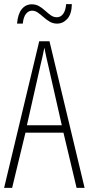

<svg xmlns="http://www.w3.org/2000/svg" viewBox="-20 -915 432 935"><path d="M353 0 289 -269H104L39 0H0L171 -714H221L392 0ZM215 -596Q209 -622 204.5 -641.5Q200 -661 196 -683Q192 -661 187.5 -641.5Q183 -622 177 -597L111 -305H281ZM63 -800Q67 -847 86 -870.5Q105 -894 135 -894Q155 -894 171 -884.5Q187 -875 200.5 -862.5Q214 -850 227.5 -840.5Q241 -831 257 -831Q276 -831 288 -848Q300 -865 302 -895H330Q329 -847 308 -823.5Q287 -800 258 -800Q238 -800 222 -809.5Q206 -819 192 -831.5Q178 -844 164.5 -853.5Q151 -863 136 -863Q119 -863 106.5 -847.5Q94 -832 91 -800Z"/></svg>

Font: Noto Sans Gujarati UI ExtraCondensed ExtraLight
Style: Regular
Weight: 200
Width: 2
Designer: Jelle Bosma - Monotype Design Team, Universal Thirst
Foundry: Monotype Imaging Inc.
Version: Version 2.106; ttfautohint (v1.8.4.7-5d5b)